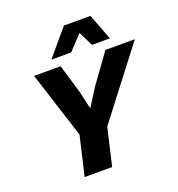

<svg xmlns="http://www.w3.org/2000/svg" viewBox="-154 -1003 1043 1128"><g transform="rotate(-20 368.0 -439.0)"><path d="M538 -878 600 -715H488L443 -806L358 -715H234L372 -878ZM182 0 239 -245 106 -660H272L326 -478L351 -368L422 -480L552 -660H736L408 -233L354 0Z"/></g></svg>

Font: Elaine Sans
Style: Bold Italic
Weight: 700
Italic angle: -13°
Designer: Wei Huang
Foundry: Wei Huang
Version: Version 2.001;December 24, 2019;FontCreator 12.0.0.2547 64-b